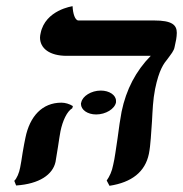

<svg xmlns="http://www.w3.org/2000/svg" viewBox="-20 -584 590 619"><path d="M480 -297C493 -360 508 -379 521 -395C531 -409 541 -420 543 -433L548 -457C549 -464 550 -471 550 -478C550 -504 534 -518 477 -518H233C222 -518 215 -540 214 -564C214 -564 126 -552 111 -477C110 -472 109 -468 109 -463C109 -428 140 -404 195 -404H466C418 -355 387 -296 372 -224C368 -203 363 -170 359 -138C354 -106 350 -73 345 -53C341 -31 333 -15 324 -2L333 15C405 4 448 -30 460 -88C466 -118 467 -156 470 -193C472 -228 473 -262 480 -297ZM175 -161C182 -195 196 -225 213 -235L215 -242C204 -249 190 -253 178 -253C116 -253 76 -209 62 -140C60 -131 56 -110 53 -92C50 -72 47 -53 45 -44C42 -27 34 -8 26 -1L32 14C107 9 150 -21 159 -62C160 -70 164 -91 167 -111C170 -131 173 -151 175 -161ZM242 -254C241 -252 241 -250 241 -249C241 -230 262 -215 290 -215C321 -215 350 -233 354 -254V-259C354 -277 333 -292 305 -292C274 -292 246 -274 242 -254Z"/></svg>

Font: Libertinus Serif
Style: Bold Italic
Weight: 700
Italic angle: -12°
Designer: Philipp H. Poll, Khaled Hosny
Foundry: Caleb Maclennan
Version: Version 7.050;RELEASE